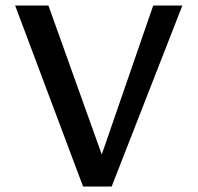

<svg xmlns="http://www.w3.org/2000/svg" viewBox="-20 -678 718 698"><path d="M282 0 35 -658H156L383 -24H318L537 -658H643L386 0Z"/></svg>

Font: Ysabeau SemiBold
Style: Regular
Weight: 600
Designer: Christian Thalmann (Catharsis Fonts)
Version: Version 2.000;gftools[0.9.27.dev2+g8671c4b]